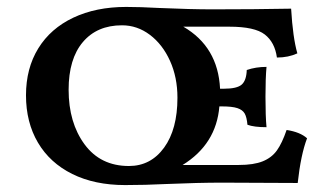

<svg xmlns="http://www.w3.org/2000/svg" viewBox="-20 -527 960 554"><path d="M55 -252Q55 -330 90.5 -387.5Q126 -445 191.5 -476Q257 -507 344 -507Q385 -507 439 -504Q531 -500 593 -500Q714 -500 820 -502Q825 -418 838 -373Q812 -361 779 -361Q773 -405 744 -427.5Q715 -450 642 -450H509Q609 -392 615 -271H626Q664 -271 677.5 -283Q691 -295 692 -325Q718 -334 749 -334Q746 -301 746 -248Q746 -192 749 -160Q713 -160 694 -167Q692 -189 686 -199.5Q680 -210 665 -215Q650 -220 620 -220H613Q604 -111 507 -51H669Q712 -51 738 -61.5Q764 -72 779 -93Q794 -114 807 -152Q846 -146 866 -128Q848 -81 839 1L621 0Q553 0 459 4Q399 7 341 7Q253 7 188.5 -25Q124 -57 89.5 -115.5Q55 -174 55 -252ZM492 -245Q492 -304 470.5 -351.5Q449 -399 412.5 -426.5Q376 -454 332 -454Q260 -454 219 -405.5Q178 -357 178 -268Q178 -173 224 -110.5Q270 -48 352 -48Q415 -48 453.5 -101Q492 -154 492 -245Z"/></svg>

Font: Vollkorn SC SemiBold
Style: Regular
Weight: 600
Designer: Friedrich Althausen
Foundry: Friedrich Althausen
Version: Version 4.015